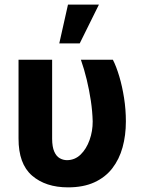

<svg xmlns="http://www.w3.org/2000/svg" viewBox="-20 -806 629 836"><path d="M60.7 -545.9H207V-201.8Q207.2 -166.4 216.2 -146Q225.2 -125.6 239.9 -117.2Q254.6 -108.8 271.5 -108.6Q306.1 -108.8 331.2 -133.2Q356.2 -157.6 370 -196.3Q383.8 -235 383.6 -277.3Q382.5 -320.8 375.6 -367.1Q368.7 -413.5 357.6 -459.4Q346.5 -505.4 332.2 -545.9H471.5Q486.7 -516.1 499.5 -472.9Q512.3 -429.8 520.2 -379.4Q528.1 -329.1 528.1 -277.3Q528.1 -216.8 513.7 -164.6Q499.3 -112.3 468.9 -73.1Q438.6 -33.9 390.8 -12.1Q343 9.8 276.2 9.8Q178.8 9.8 119.5 -41.4Q60.3 -92.6 60.7 -203.1ZM238.1 -617 276 -785.9H410.7L327.1 -617Z"/></svg>

Font: Inter V
Style: 
Weight: 400
Designer: Rasmus Andersson
Foundry: rsms
Version: Version 4.000;git-a3f224843